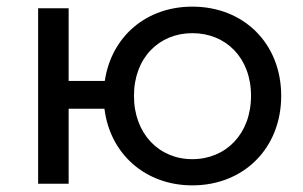

<svg xmlns="http://www.w3.org/2000/svg" viewBox="-20 -554 914 579"><path d="M560 -74C460 -74 384 -150 384 -265C384 -380 460 -454 560 -454C661 -454 737 -380 737 -265C737 -150 661 -74 560 -74ZM560 5C715 5 828 -107 828 -265C828 -423 715 -534 560 -534C421 -534 316 -444 296 -310H187V-529H95V0H187V-226H295C312 -89 419 5 560 5Z"/></svg>

Font: Montserrat-Alt1 Med
Style: Regular
Weight: 500
Designer: Differentunic
Foundry: Differentunic
Version: Version 7.222